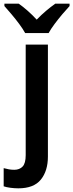

<svg xmlns="http://www.w3.org/2000/svg" viewBox="-67 -786 399 1046"><path d="M33 240Q12 240 -10.5 237Q-33 234 -47 229V130Q-32 134 -18.5 136.5Q-5 139 11 139Q39 139 56 121.5Q73 104 73 59V-543H194V67Q194 145 155.5 192.5Q117 240 33 240ZM70 -606Q58 -628 38 -655Q18 -682 -4 -708Q-26 -734 -43 -753V-766H35Q58 -750 83.5 -727.5Q109 -705 133 -679Q159 -706 184 -727Q209 -748 234 -766H312V-753Q295 -735 273 -709Q251 -683 230.5 -655.5Q210 -628 198 -606Z"/></svg>

Font: Noto Sans SemiCondensed SemiBold
Style: Regular
Weight: 600
Width: 4
Designer: Monotype Design Team
Foundry: Monotype Imaging Inc.
Version: Version 2.013; ttfautohint (v1.8.4.7-5d5b)